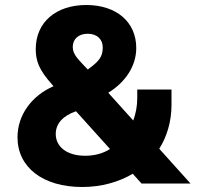

<svg xmlns="http://www.w3.org/2000/svg" viewBox="-20 -734 812 768"><path d="M309 14C386 14 455 -6 511 -39L546 0H742L617 -139C648 -188 666 -249 666 -314V-376H529V-342C529 -309 523 -279 513 -252L413 -363C483 -406 525 -471 525 -542C525 -646 446 -714 325 -714C204 -714 123 -645 123 -538C123 -491 135 -455 190 -394L194 -389C108 -352 50 -275 50 -185C50 -65 151 14 309 14ZM331 -456C296 -494 271 -514 271 -546C271 -578 294 -599 331 -599C367 -599 391 -578 391 -544C391 -508 377 -489 331 -456ZM420 -138C392 -120 358 -111 320 -111C249 -111 203 -146 203 -198C203 -240 232 -271 284 -289Z"/></svg>

Font: Fixel Text ExtraBold
Style: Regular
Weight: 800
Width: 4
Designer: AlfaBravo + MacPaw
Foundry: Kyrylo Tkachov, Marchela Mozhyna, Serhii Makarenko, Maria Weinstein, Zakhar Kryvoshyya
Version: Version 1.211